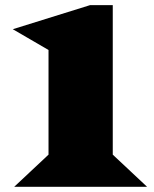

<svg xmlns="http://www.w3.org/2000/svg" viewBox="-20 -720 594 740"><path d="M34.7 0 167 -124V-527.3L29.3 -607.4L327.1 -700.2H414.6V-124L546.9 0Z"/></svg>

Font: Goblin
Style: Regular
Weight: 400
Designer: Riccardo De Franceschi
Foundry: Sorkin Type Co.
Version: Version 1.001